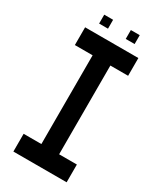

<svg xmlns="http://www.w3.org/2000/svg" viewBox="-244 -1085 988 1171"><g transform="rotate(30 250.0 -500.0)"><path d="M312.5 -125H437.5V0H62.5V-125H187.5V-750H62.5V-875H437.5V-750H312.5ZM375 -937.5H312.5V-1000H375ZM187.5 -937.5H125V-1000H187.5Z"/></g></svg>

Font: Oldtimer
Style: Regular
Weight: 400
Designer: GGBotNet
Foundry: GGBotNet
Version: 1.00